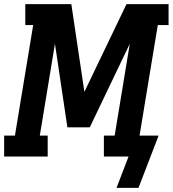

<svg xmlns="http://www.w3.org/2000/svg" viewBox="-37 -755 833 926"><path d="M525 151 583 0H464V-101H516L589 -544L396 -141H288L228 -544L155 -101H193V0H-17V-101H35L123 -634H85V-735H307L370 -312L573 -735H776V-634H724L636 -101H728L631 151Z"/></svg>

Font: Iosevka Etoile Oblique
Style: Bold
Weight: 700
Italic angle: -9°
Designer: Belleve Invis
Foundry: Belleve Invis
Version: Version 15.5.2; ttfautohint (v1.8.4)